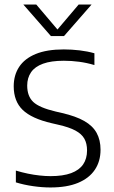

<svg xmlns="http://www.w3.org/2000/svg" viewBox="-20 -820 504 847"><path d="M202.5 7Q166 7 125.8 1.2Q85.5 -4.5 50 -15.5V-67.5Q76.5 -59.5 103 -54Q129.5 -48.5 155 -45.8Q180.5 -43 203 -43Q258 -43 293.8 -56.2Q329.5 -69.5 346.8 -94.8Q364 -120 364 -156.5Q364 -187 352.2 -208Q340.5 -229 312.8 -244Q285 -259 236 -270L208 -276.5Q119.5 -297 80 -335.2Q40.5 -373.5 40.5 -439.5Q40.5 -488.5 64.5 -525Q88.5 -561.5 137.5 -581.8Q186.5 -602 261.5 -602Q296 -602 331.5 -597.8Q367 -593.5 396.5 -585V-533Q363 -543 329.2 -547.5Q295.5 -552 261.5 -552Q205.5 -552 169.8 -539Q134 -526 117 -501.2Q100 -476.5 100 -442.5Q100 -395.5 126.8 -370.2Q153.5 -345 225.5 -328L253.5 -321.5Q314.5 -307.5 351.8 -286.2Q389 -265 406.2 -233.8Q423.5 -202.5 423.5 -159.5Q423.5 -108 398.2 -70.8Q373 -33.5 324 -13.2Q275 7 202.5 7ZM204.5 -661 83 -800H140L241 -681H226L327 -800H384L262.5 -661Z"/></svg>

Font: Encode Sans SC Condensed Thin Light
Style: Regular
Weight: 300
Version: Version 3.002